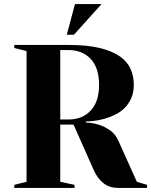

<svg xmlns="http://www.w3.org/2000/svg" viewBox="-20 -920 740 940"><path d="M50 0ZM400 -320Q434 -319 465 -309Q491 -301 518 -282.5Q545 -264 560 -230L650 -30L700 -15V0H560Q515 0 486 -23.5Q457 -47 440 -85L340 -310H275V-30L345 -15V0H50V-15L110 -30V-670L50 -685V-700H315Q405 -700 466 -685.5Q527 -671 564.5 -645.5Q602 -620 618.5 -584Q635 -548 635 -505Q635 -471 625 -445.5Q615 -420 598.5 -400.5Q582 -381 560.5 -368Q539 -355 517 -347Q465 -327 400 -325ZM315 -335Q383 -335 424 -378.5Q465 -422 465 -505Q465 -588 424 -631.5Q383 -675 315 -675H275V-335ZM477 -900 342 -750H307L347 -900Z"/></svg>

Font: Yeseva One
Style: Regular
Weight: 400
Designer: Jovanny Lemonad
Foundry: Jovanny Lemonad
Version: Version 2.001; ttfautohint (v0.91) -l 8 -r 50 -G 200 -x 0 -w